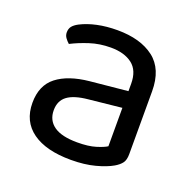

<svg xmlns="http://www.w3.org/2000/svg" viewBox="-94 -571 687 681"><g transform="rotate(20 249.5 -230.5)"><path d="M240 -52Q282 -52 309.5 -60.5Q337 -69 349 -77V-222L225 -209Q173 -204 148 -185.5Q123 -167 123 -131Q123 -93 152 -72.5Q181 -52 240 -52ZM239 -475Q326 -475 377 -436Q428 -397 428 -313V-76Q428 -54 419.5 -42.5Q411 -31 394 -21Q370 -7 330.5 3.5Q291 14 240 14Q146 14 94.5 -23Q43 -60 43 -130Q43 -196 86 -229.5Q129 -263 207 -271L349 -285V-313Q349 -363 319 -386Q289 -409 238 -409Q196 -409 159 -397Q122 -385 93 -370Q85 -377 78.5 -386Q72 -395 72 -406Q72 -420 79 -429Q86 -438 101 -446Q128 -460 163 -467.5Q198 -475 239 -475Z"/></g></svg>

Font: Baloo 2
Style: Regular
Weight: 400
Designer: Sarang Kulkarni and Ek Type
Foundry: Ek Type
Version: Version 1.640;hotconv 1.0.111;makeotfexe 2.5.65597; ttfautoh